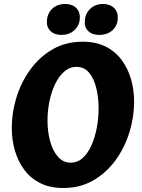

<svg xmlns="http://www.w3.org/2000/svg" viewBox="-20 -935 712 962"><path d="M297 7Q230 7 181.5 -17.5Q133 -42 101.5 -84.5Q70 -127 54.5 -181Q39 -235 39 -295Q39 -371 62.5 -447Q86 -523 131.5 -586Q177 -649 243 -687.5Q309 -726 394 -726Q461 -726 509.5 -701.5Q558 -677 589.5 -634.5Q621 -592 636.5 -538Q652 -484 652 -424Q652 -349 628.5 -272.5Q605 -196 559.5 -133Q514 -70 448 -31.5Q382 7 297 7ZM334 -120Q369 -120 395 -144Q421 -168 438.5 -207.5Q456 -247 465 -295Q474 -343 474 -392Q474 -446 462.5 -493.5Q451 -541 426.5 -570.5Q402 -600 363 -600Q329 -600 302 -576.5Q275 -553 256 -513.5Q237 -474 227.5 -426.5Q218 -379 218 -331Q218 -276 231 -228Q244 -180 270 -150Q296 -120 334 -120ZM477 -760Q442 -760 422 -779.5Q402 -799 405 -830Q407 -868 432.5 -891.5Q458 -915 496 -915Q531 -915 551.5 -895Q572 -875 570 -843Q569 -806 543 -783Q517 -760 477 -760ZM288 -760Q253 -760 233 -779.5Q213 -799 215 -830Q217 -868 242 -891.5Q267 -915 307 -915Q342 -915 362 -895Q382 -875 380 -843Q378 -806 352 -783Q326 -760 288 -760Z"/></svg>

Font: Agbalumo
Style: Regular
Weight: 400
Designer: Raphael Alegbeleye
Foundry: Sorkin Type Co.
Version: Version 1.000; ttfautohint (v1.8.4)